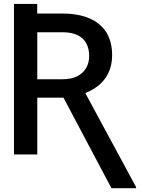

<svg xmlns="http://www.w3.org/2000/svg" viewBox="-20 -798 775 992"><path d="M52.2 -678.3V-777.7H172.2V-678.3ZM52.2 -728H302.2Q384.2 -728 441.8 -703.3Q499.3 -678.6 529.3 -630.7Q559.3 -582.7 559.3 -513.1Q559.3 -460.6 539.8 -420.3Q520.2 -380 483.7 -352.1Q447.1 -324.2 396.7 -308.9L361.9 -293.3H139.6L139.2 -388.5H302.2Q348 -388.5 378.9 -404.1Q409.8 -419.7 425.2 -446.9Q440.7 -474.1 440.7 -508.5Q440.7 -545.8 426.3 -573.3Q411.9 -600.9 381.4 -616.1Q350.9 -631.4 302.2 -631.4H172.6V0H52.2ZM555.8 174.4 293 -321.7H418.3L682.9 168.3V174.4Z"/></svg>

Font: InterMG Medium
Style: Regular
Weight: 500
Designer: Rasmus Andersson
Foundry: rsms
Version: Version 3.019;December 26, 2023;FontCreator 15.0.0.2955 64-b